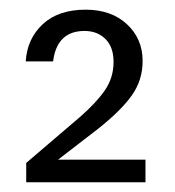

<svg xmlns="http://www.w3.org/2000/svg" viewBox="-20 -729 362 397"><path d="M33.2 -602.1Q36.1 -648.9 68.4 -679Q100.6 -709 157.2 -709Q210 -709 242.4 -679Q274.9 -648.9 274.9 -603Q274.9 -563.5 252.9 -532.2Q231 -501 183.1 -462.9L100.1 -398.9H280.8V-352.1H34.2V-392.1L145 -486.8Q179.2 -516.6 197 -542.5Q214.8 -568.4 214.8 -601.1Q214.8 -631.8 198 -648.4Q181.2 -665 154.8 -665Q97.7 -665 89.8 -602.1Z"/></svg>

Font: SVN-Poppins Light
Style: Regular
Weight: 300
Designer: Ninad Kale (Devanagari), Jonny Pinhorn (Latin)
Foundry: Indian Type Foundry
Version: Version 3.002 2017